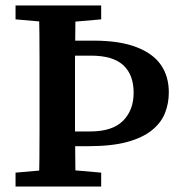

<svg xmlns="http://www.w3.org/2000/svg" viewBox="-20 -684 663 704"><path d="M195 -148V-202H311Q392 -202 431 -241Q470 -280 470 -344Q470 -410 432 -445Q394 -480 313 -480H198V-535H322Q418 -535 479.5 -511.5Q541 -488 570 -446Q599 -404 599 -345Q599 -305 585 -269.5Q571 -234 537 -206.5Q503 -179 446.5 -163.5Q390 -148 304 -148ZM122 0Q124 -51 124.5 -102Q125 -153 125 -205Q125 -257 125 -309V-355Q125 -407 125 -458.5Q125 -510 124.5 -561.5Q124 -613 122 -664H257Q257 -613 256 -562Q255 -511 255 -459.5Q255 -408 255 -356V-309Q255 -259 255 -207Q255 -155 256 -103Q257 -51 257 0ZM175 -601 37 -613V-664H351V-613L213 -601ZM37 0V-51L174 -63H214L351 -51V0Z"/></svg>

Font: Source Serif 4 18pt SemiBold
Style: Regular
Weight: 600
Designer: Frank Grießhammer
Foundry: Adobe Systems Incorporated
Version: Version 4.004;hotconv 1.0.116;makeotfexe 2.5.65601